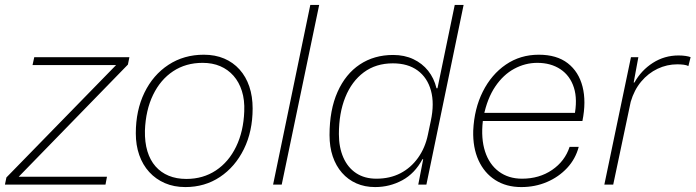

<svg xmlns="http://www.w3.org/2000/svg" viewBox="-44 -749 2822 779"><path d="M-24 0 -18 -29 427 -485H88L95 -517H481L475 -487L32 -32H390L384 0Z M708 10Q662 10 625 -6Q588 -22 561.5 -51Q535 -80 521 -120Q507 -160 507 -208Q507 -301 542 -373Q577 -445 639.5 -486Q702 -527 783 -527Q829 -527 865.5 -511.5Q902 -496 928 -467Q954 -438 967.5 -398Q981 -358 981 -309Q981 -216 945.5 -144Q910 -72 848.5 -31Q787 10 708 10ZM712 -23Q780 -23 832 -57.5Q884 -92 914 -154Q944 -216 947 -297Q949 -343 937.5 -379.5Q926 -416 903.5 -441.5Q881 -467 849.5 -480.5Q818 -494 778 -494Q710 -494 658.5 -460Q607 -426 577 -364Q547 -302 544 -219Q543 -172 554 -135.5Q565 -99 587 -74Q609 -49 640.5 -36Q672 -23 712 -23Z M1064 0 1215 -729H1251L1099 0Z M1478 10Q1436 10 1402 -5Q1368 -20 1343.5 -48Q1319 -76 1306 -114.5Q1293 -153 1293 -201Q1293 -303 1325.5 -376Q1358 -449 1416 -487.5Q1474 -526 1551 -526Q1597 -526 1633 -509Q1669 -492 1693 -462Q1717 -432 1727 -391H1731L1801 -729H1837L1686 0H1653L1673 -103H1670Q1639 -45 1588 -17.5Q1537 10 1478 10ZM1483 -24Q1538 -24 1580.5 -46Q1623 -68 1652 -108.5Q1681 -149 1692 -202L1704 -259Q1719 -329 1704.5 -381.5Q1690 -434 1650.5 -463Q1611 -492 1550 -492Q1481 -492 1432 -455.5Q1383 -419 1357 -354.5Q1331 -290 1331 -205Q1331 -151 1349 -110Q1367 -69 1401 -46.5Q1435 -24 1483 -24Z M2071 10Q2010 10 1965.5 -18.5Q1921 -47 1897.5 -98.5Q1874 -150 1876 -219Q1880 -308 1915 -377.5Q1950 -447 2008.5 -487Q2067 -527 2142 -527Q2215 -527 2259.5 -492.5Q2304 -458 2319.5 -397.5Q2335 -337 2319 -258H1915Q1907 -187 1924 -134.5Q1941 -82 1980 -53Q2019 -24 2074 -24Q2144 -24 2196 -59.5Q2248 -95 2267 -153H2304Q2291 -104 2257 -67.5Q2223 -31 2175 -10.5Q2127 10 2071 10ZM1918 -277 1905 -291H2303L2286 -276Q2300 -345 2284.5 -393.5Q2269 -442 2230 -468Q2191 -494 2136 -494Q2087 -494 2042.5 -470Q1998 -446 1965.5 -398Q1933 -350 1918 -277Z M2408 0 2516 -517H2546L2527 -414H2530Q2558 -464 2605 -494Q2652 -524 2709 -524Q2725 -524 2738 -522Q2751 -520 2758 -517L2749 -481Q2742 -485 2729.5 -486.5Q2717 -488 2704 -488Q2662 -488 2624 -470Q2586 -452 2557.5 -418Q2529 -384 2515 -336L2444 0Z"/></svg>

Font: Mona Sans
Style: Italic
Weight: 200
Italic angle: -11.6951°
Designer: Deni Anggara
Foundry: GitHub
Version: Version 2.000